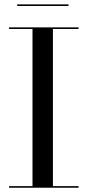

<svg xmlns="http://www.w3.org/2000/svg" viewBox="-20 -878 410 898"><path d="M22.5 0V-7.5H132V-742.5H22.5V-750H347.5V-742.5H227.5V-7.5H347.5V0ZM60.5 -850V-857.5H300.5V-850Z"/></svg>

Font: Bodoni Moda 28pt
Style: Regular
Weight: 400
Designer: Owen Earl
Foundry: indestructible type
Version: Version 2.005